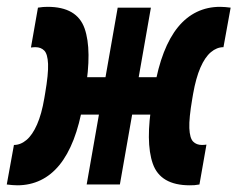

<svg xmlns="http://www.w3.org/2000/svg" viewBox="-54 -540 695 562"><path d="M317.4 -204.6 338.9 -314H449.7L428.2 -204.6ZM-3.4 2.4Q-10.7 2.4 -18.3 1.7Q-25.9 1 -34.2 0L-13.2 -115.7Q6.3 -115.7 23.7 -130.4Q41 -145 54.4 -175.5Q67.9 -206.1 75.7 -252.4L78.1 -266.6Q87.9 -323.7 86.7 -352.8Q85.4 -381.8 75.7 -391.8Q65.9 -401.9 49.8 -401.9Q46.4 -401.9 43 -401.6Q39.6 -401.4 36.6 -400.9L57.1 -517.6Q64.9 -519 72 -519.5Q79.1 -520 85.4 -520Q171.4 -520 193.6 -456.8Q215.8 -393.6 195.3 -272.9L189 -235.4Q178.7 -175.8 161.4 -131.1Q144 -86.4 119.9 -56.9Q95.7 -27.3 64.7 -12.5Q33.7 2.4 -3.4 2.4ZM199.7 0 290.5 -517.6H387.7L296.9 0ZM501.5 2.4Q415.5 2.4 393.3 -60.8Q371.1 -124 391.6 -244.6L397.9 -282.2Q408.2 -341.8 425.5 -386.5Q442.9 -431.2 467 -460.7Q491.2 -490.2 522.2 -505.1Q553.2 -520 590.3 -520Q597.7 -520 605.5 -519.3Q613.3 -518.6 621.1 -517.6L600.1 -401.9Q580.6 -401.9 563.2 -387.2Q545.9 -372.6 532.7 -342.3Q519.5 -312 511.2 -265.1L508.8 -251Q499 -193.8 500.2 -164.8Q501.5 -135.7 511.2 -125.7Q521 -115.7 537.1 -115.7Q540.5 -115.7 543.9 -116Q547.4 -116.2 550.3 -116.7L529.8 0Q522 1.5 515.1 2Q508.3 2.4 501.5 2.4ZM178.2 -204.6 199.7 -314H315.9L294.4 -204.6Z"/></svg>

Font: Cascadia Mono NF
Style: Italic
Weight: 400
Italic angle: -10°
Monospace: yes
Designer: Aaron Bell
Foundry: Saja Typeworks
Version: Version 2404.023